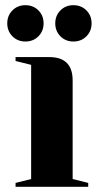

<svg xmlns="http://www.w3.org/2000/svg" viewBox="-20 -720 380 740"><path d="M40 -500H170Q260 -500 260 -410V-30L320 -15V0H40V-15L100 -30V-470L40 -485ZM28 -580Q8 -600 8 -630Q8 -660 28 -680Q48 -700 78 -700Q108 -700 128 -680Q148 -660 148 -630Q148 -600 128 -580Q108 -560 78 -560Q48 -560 28 -580ZM213 -580Q193 -600 193 -630Q193 -660 213 -680Q233 -700 263 -700Q293 -700 313 -680Q333 -660 333 -630Q333 -600 313 -580Q293 -560 263 -560Q233 -560 213 -580Z"/></svg>

Font: Yeseva One
Style: Regular
Weight: 400
Designer: Jovanny Lemonad
Foundry: Jovanny Lemonad
Version: Version 2.000